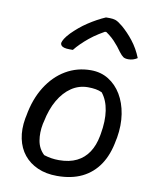

<svg xmlns="http://www.w3.org/2000/svg" viewBox="-91 -887 781 967"><g transform="rotate(10 300.0 -403.5)"><path d="M344 -543Q395 -543 434.5 -518.5Q474 -494 499.5 -451.5Q525 -409 534 -352.5Q543 -296 532 -231L529 -217Q516 -142 482 -91.5Q448 -41 394.5 -15Q341 11 267 11Q211 11 168 -8Q125 -27 97.5 -61Q70 -95 60 -142.5Q50 -190 60 -247L63 -261Q78 -348 118 -411.5Q158 -475 216 -509Q274 -543 344 -543ZM344 -456Q298 -456 260 -430.5Q222 -405 195 -358.5Q168 -312 155 -247L152 -235Q143 -189 150 -148.5Q157 -108 186 -81Q205 -75 223.5 -72Q242 -69 263 -69Q316 -69 353.5 -87.5Q391 -106 414 -141Q437 -176 446 -225L448 -236Q460 -303 452 -355.5Q444 -408 416 -443Q401 -450 383.5 -453Q366 -456 344 -456ZM372 -818Q377 -818 381 -818Q385 -818 392 -818Q408 -818 421.5 -813.5Q435 -809 459 -789Q473 -777 488 -761.5Q503 -746 517.5 -727.5Q532 -709 544 -688Q556 -667 565 -644Q554 -637 543 -633.5Q532 -630 519 -630Q502 -630 493 -636Q484 -642 471 -659Q454 -684 430 -709.5Q406 -735 362 -762L417 -746H351L408 -761Q346 -730 304 -695.5Q262 -661 236 -628H220Q202 -628 191.5 -631Q181 -634 176.5 -639.5Q172 -645 172 -652Q174 -662 182 -675Q190 -688 208 -707Q225 -724 244 -740Q263 -756 285 -770.5Q307 -785 329 -797Q351 -809 372 -818Z"/></g></svg>

Font: Rec Mono Duotone
Style: Italic
Weight: 400
Italic angle: -10°
Monospace: yes
Version: Version 1.085; ttfautohint (v1.8.4.7-5d5b)